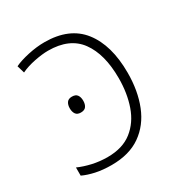

<svg xmlns="http://www.w3.org/2000/svg" viewBox="-135 -642 717 754"><g transform="rotate(-30 223.5 -265.0)"><path d="M169 -540Q282 -540 337.5 -469Q393 -398 393 -273Q393 -191 367.5 -127Q342 -63 290 -26.5Q238 10 158 10Q118 10 86 3Q54 -4 31 -15V-52Q58 -40 91 -32.5Q124 -25 160 -25Q228 -25 270.5 -58.5Q313 -92 332.5 -148Q352 -204 352 -272Q352 -381 307 -442.5Q262 -504 165 -504Q139 -504 103.5 -497Q68 -490 41 -477L31 -511Q56 -523 95 -531.5Q134 -540 169 -540ZM156 -301Q173 -301 180 -291Q187 -281 187 -265Q187 -249 180 -239Q173 -229 156 -229Q140 -229 133 -239Q126 -249 126 -265Q126 -281 133 -291Q140 -301 156 -301Z"/></g></svg>

Font: Noto Sans Disp ExtLt
Style: Regular
Weight: 200
Designer: Monotype Design Team
Foundry: Monotype Imaging Inc.
Version: Version 2.000;GOOG;noto-source:20170915:90ef993387c0